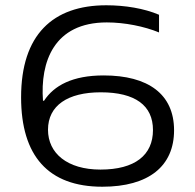

<svg xmlns="http://www.w3.org/2000/svg" viewBox="-20 -699 740 728"><path d="M383 -679C180 -679 60 -567 60 -330C60 -108 163 9 368 9C544 9 640 -69 640 -205C640 -342 542 -413 373 -413C255 -413 185 -375 147 -317H143C132 -464 184 -614 385 -614C453 -614 527 -599 583 -576V-643C527 -667 454 -679 383 -679ZM162 -207C162 -299 237 -349 362 -349C493 -349 560 -299 560 -206C560 -111 492 -56 361 -56C235 -56 162 -118 162 -207Z"/></svg>

Font: LT Wave Light
Style: Regular
Weight: 300
Designer: Daniel Lyons
Version: Version 2.5 (Glyphs App)